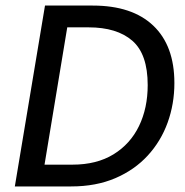

<svg xmlns="http://www.w3.org/2000/svg" viewBox="-20 -670 665 690"><path d="M33.3 0 141.7 -650H313.3Q455 -650 530.8 -577.9Q606.7 -505.8 606.7 -371.7Q606.7 -296.7 582.5 -229.6Q558.3 -162.5 510.8 -110.8Q463.3 -59.2 394.2 -29.6Q325 0 235.8 0ZM140 -78.3H240.8Q327.5 -78.3 387.9 -115.4Q448.3 -152.5 479.6 -217.1Q510.8 -281.7 510.8 -364.2Q510.8 -475.8 455.4 -523.8Q400 -571.7 298.3 -571.7H221.7Z"/></svg>

Font: Familjen Grotesk GF
Style: Italic
Weight: 400
Designer: Anders Wikstroem, Jonas Baeckman, Matilda Gysing, Kristian Moeller
Foundry: Familjen STHML AB
Version: Version 2.000; Beta; Release 4; Build 6